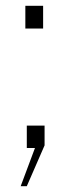

<svg xmlns="http://www.w3.org/2000/svg" viewBox="-20 -508 262 659"><path d="M67 -410H128V-488H67ZM51 131H72L133 -9V-77H72V0H100Z"/></svg>

Font: United Sans Thin
Style: Regular
Weight: 100
Designer: Pablo Impallari, Rodrigo Fuenzalida (Modified by Dan O. Williams)
Version: Version 1.000;PS 001.000;hotconv 1.0.88;makeotf.lib2.5.64775